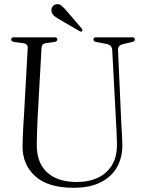

<svg xmlns="http://www.w3.org/2000/svg" viewBox="-20 -877 685 911"><path d="M531 -290 512.5 -639Q511.5 -651.5 505.8 -658.2Q500 -665 485.5 -668.5L436 -678Q423.5 -680.5 423.5 -689.5Q423.5 -700 435.5 -700H607.5Q620 -700 620 -689.5Q620 -681 606 -677.5L563.5 -667.5Q538.5 -662 540 -638L555.5 -293Q557 -267 558.5 -242Q560 -217 560.5 -191Q561.5 -132.5 536.2 -86Q511 -39.5 459.2 -12.8Q407.5 14 329 14Q207 14 146.2 -41.8Q85.5 -97.5 87 -186Q87.5 -201 88.2 -224.8Q89 -248.5 90.2 -273.2Q91.5 -298 93 -316L111.5 -649.5Q112.5 -668.5 91.5 -672L46.5 -678Q33 -680.5 33 -689.5Q33 -700 45.5 -700H239.5Q252 -700 252 -689.5Q252 -680.5 239 -678L196.5 -672Q178 -669 177 -649.5L158.5 -319Q156.5 -281 155.8 -250Q155 -219 154.5 -194.5Q153 -106 202.8 -59.8Q252.5 -13.5 343.5 -13.5Q435 -13.5 485.8 -61.8Q536.5 -110 535 -193.5Q534.5 -223 533.2 -246.5Q532 -270 531 -290ZM298 -823 367.5 -742Q373 -733.5 370 -729.5Q366 -724.5 359 -728.5L265 -783Q249.5 -791.5 238.2 -800.5Q227 -809.5 224.5 -823Q222 -833.5 227.8 -843.5Q233.5 -853.5 245.5 -856.5Q259.5 -860 271.5 -850.2Q283.5 -840.5 298 -823Z"/></svg>

Font: Fraunces 144pt Soft Light
Style: Regular
Weight: 300
Version: Version 1.000;[0bf87f6ff]